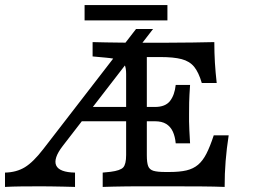

<svg xmlns="http://www.w3.org/2000/svg" viewBox="-29 -737 1010 757"><path d="M-9.3 0V-56.5Q36.1 -57.5 69.1 -77.7Q102.2 -97.9 141.9 -149.5L507.3 -622.6H574.4L218.1 -161.2Q199.1 -136.5 192.8 -117.3Q186.5 -98.1 192.5 -84.7Q198.6 -71.2 217.4 -64.1Q236.3 -57 266.8 -56.5V0Q243.1 -0.8 220 -1.2Q196.9 -1.6 175.6 -2Q154.4 -2.4 134.3 -2.4Q90.4 -2.4 54.6 -2Q18.8 -1.6 -9.3 0ZM262.8 -258.9 303.1 -315.3H648.9V-258.9ZM505.3 -2.4Q486.8 -2.4 463.7 -2Q440.7 -1.6 417.7 -1.2Q394.6 -0.8 375.9 0V-56.5L406.8 -59.6Q445.3 -64.5 456.8 -76.9Q468.3 -89.4 468.3 -125.8V-445.2Q468.3 -468.7 462.4 -481.6Q456.4 -494.5 439.3 -500.6Q422.2 -506.6 388.6 -509.7L336.1 -514.5V-571Q360 -570.2 389.1 -569.8Q418.2 -569.4 447.3 -569Q476.5 -568.5 500.6 -568.5H510.3H618.2Q682.3 -568.5 730.7 -569.4Q779.1 -570.2 816 -571Q816 -529.4 818.3 -490.2Q820.7 -451.1 825.4 -409.7H766.6Q754.2 -452.1 736.3 -473.9Q718.3 -495.7 686.9 -503.9Q655.5 -512.1 602.9 -512.1H549.9V-124.6Q549.9 -96.1 555.1 -82.2Q560.3 -68.4 575.9 -63.6Q591.5 -58.9 622 -58.9H639.8Q679.4 -58.9 706.3 -65.2Q733.2 -71.6 751.9 -87.4Q770.6 -103.2 784.9 -131.2Q799.3 -159.3 813.7 -203.4H872.6Q864.5 -150.9 860.6 -102Q856.6 -53.2 856.7 0Q817.2 -1.6 764.7 -2Q712.1 -2.4 643.6 -2.4H510.3ZM663.8 -172Q661.3 -199 652.3 -218.4Q643.2 -237.9 626.2 -248.4Q609.1 -258.9 581.8 -258.9V-315.3Q622.8 -315.3 641.2 -338.7Q659.6 -362.2 663.8 -402.2H720.4Q717.3 -357.1 716.8 -332.7Q716.4 -308.3 716.4 -287.1Q716.4 -273.5 716.4 -258.2Q716.5 -243 717.6 -222.5Q718.8 -202 720.4 -172ZM304.5 -656.5V-716.9H631.1V-656.5Z"/></svg>

Font: Playfair 5pt SemiExpanded Light
Style: Regular
Weight: 300
Width: 6
Designer: Claus Eggers Sørensen
Foundry: Claus Eggers Sørensen
Version: Version 2.203